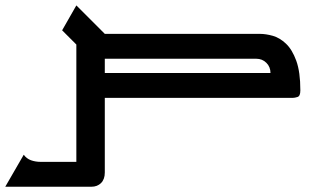

<svg xmlns="http://www.w3.org/2000/svg" viewBox="-193 -367 1200 720"><path d="M-173.3 333.3H149.3Q172 333.3 186 319.3Q200 305.3 200 280V0H905.3Q912 0 922.7 -3.3Q933.3 -6.7 933.3 -28Q933.3 -97.3 918 -139.3Q902.7 -181.3 879.3 -203.3Q856 -225.3 830 -232.7Q804 -240 781.3 -240H200L93.3 -346.7L40 -253.3L93.3 -200V240H-40Q-60 240 -76.7 234Q-93.3 228 -104 213.3ZM200 -93.3V-146.7H768Q790.7 -146.7 806 -131.3Q821.3 -116 821.3 -93.3Z"/></svg>

Font: Qahiri
Style: Regular
Weight: 400
Designer: Khaled Hosny
Foundry: Alif Type
Version: Version 3.00